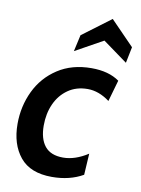

<svg xmlns="http://www.w3.org/2000/svg" viewBox="-85 -800 640 869"><g transform="rotate(10 235.0 -366.0)"><path d="M20 -200Q20 -281 53.5 -351Q87 -421 152 -463.5Q217 -506 307 -506Q386 -506 435 -471L407 -373Q357 -410 306 -410Q254 -410 216 -383.5Q178 -357 158 -312.5Q138 -268 138 -213Q138 -152 165 -118.5Q192 -85 249 -85Q304 -85 363 -123L357 -25Q296 10 214 10Q115 10 67.5 -48Q20 -106 20 -200ZM231 -644 362 -742 470 -631 455 -557 342 -639 214 -568Z"/></g></svg>

Font: Cabin SemiBold
Style: Italic
Weight: 600
Italic angle: -7°
Designer: Pablo Impallari
Foundry: Pablo Impallari. http://www.impallari.com Igino Marini. http://www.ikern.com
Version: Version 2.200